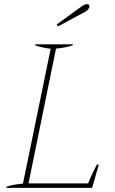

<svg xmlns="http://www.w3.org/2000/svg" viewBox="-20 -916 562 936"><path d="M257 -797 377 -884Q392 -896 405 -896Q410 -896 413 -893Q416 -890 416 -885Q416 -879 410.5 -871.5Q405 -864 396 -859L262 -787ZM12 -6Q41 -16 92 -21L227 -678Q179 -685 151 -695L152 -700H336L335 -695Q303 -684 253 -679L119 -22H410Q415 -38 429.5 -68.5Q444 -99 453 -114H462L429 0H11Z"/></svg>

Font: Trirong Thin
Style: Italic
Weight: 250
Italic angle: -12°
Designer: Katatrad Team
Foundry: CadsonDemak
Version: Version 1.001